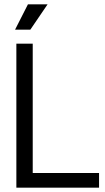

<svg xmlns="http://www.w3.org/2000/svg" viewBox="-20 -860 483 880"><path d="M55 0V-660H130V-67H434V0ZM119 -724H49L108 -840H198Z"/></svg>

Font: Bricolage Grotesque 96pt Light
Style: Regular
Weight: 300
Designer: Mathieu Triay
Foundry: Atelier Triay
Version: Version 1.001; ttfautohint (v1.8.4.7-5d5b);gftools[0.9.33.de